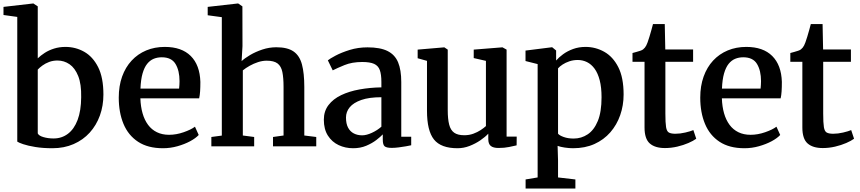

<svg xmlns="http://www.w3.org/2000/svg" viewBox="-22 -839 4930 1101"><path d="M-2 -753V-799.5L167.5 -819H169.5L194.5 -802.5V-504.5Q211 -520.5 234.5 -535.8Q258 -551 288.2 -560.5Q318.5 -570 353.5 -570Q411.5 -570 461 -542Q510.5 -514 540.8 -454Q571 -394 571 -297Q571 -232.5 550.8 -176.5Q530.5 -120.5 492.5 -78.5Q454.5 -36.5 400.2 -12.8Q346 11 278.5 11Q224 11 181 4Q138 -3 111 -12.2Q84 -21.5 77 -27V-742ZM307.5 -492Q282 -492 260 -483.8Q238 -475.5 221.2 -463.2Q204.5 -451 194.5 -440V-74Q200.5 -60.5 227 -52.8Q253.5 -45 285 -45Q332 -45 367.5 -71.8Q403 -98.5 423 -151.2Q443 -204 443.5 -281.5Q445 -356.5 426.5 -402.8Q408 -449 376.8 -470.5Q345.5 -492 307.5 -492Z M912.5 11Q826 11 769.8 -26Q713.5 -63 686.2 -128.5Q659 -194 659 -279Q659 -346 678.2 -399.8Q697.5 -453.5 732.8 -491.5Q768 -529.5 816.5 -549.8Q865 -570 923 -570Q1019.5 -570 1071.8 -518Q1124 -466 1127 -369.5Q1127 -338.5 1125.5 -315.5Q1124 -292.5 1120 -275H783Q784.5 -228 795.5 -189.5Q806.5 -151 827 -123.2Q847.5 -95.5 877.8 -80.8Q908 -66 947.5 -66Q989 -66 1031.2 -80.8Q1073.5 -95.5 1096 -112.5L1117.5 -65Q1100.5 -46.5 1068.5 -29.2Q1036.5 -12 995.8 -0.5Q955 11 912.5 11ZM783.5 -331H1005Q1006 -340 1006.8 -352Q1007.5 -364 1007.5 -373.5Q1007.5 -434 984.5 -472.2Q961.5 -510.5 905.5 -510.5Q880.5 -510.5 859.2 -501.8Q838 -493 821.8 -472.8Q805.5 -452.5 795.5 -417.8Q785.5 -383 783.5 -331Z M1250 -61.5V-740.5L1169 -751.5V-799.5L1341.5 -819H1344L1368 -802.5L1368.5 -574.5L1363.5 -488.5Q1381 -505 1412.2 -523.5Q1443.5 -542 1482.5 -555Q1521.5 -568 1562.5 -568Q1626.5 -568 1661.2 -544Q1696 -520 1709.5 -469.5Q1723 -419 1723 -340V-62L1791.5 -53.5V0H1543.5V-53.5L1604 -62V-340.5Q1604 -392.5 1597.2 -425.8Q1590.5 -459 1569.8 -475Q1549 -491 1507.5 -491Q1483 -491 1457.8 -482.8Q1432.5 -474.5 1409.8 -461.8Q1387 -449 1370.5 -435.5V-62L1435.5 -53.5V0H1190V-53.5Z M2003 11Q1958 11 1919.8 -7Q1881.5 -25 1858.2 -61.5Q1835 -98 1835 -152.5Q1835 -201.5 1861.8 -236.5Q1888.5 -271.5 1934.5 -293.5Q1980.5 -315.5 2040 -326.2Q2099.5 -337 2165 -338V-369.5Q2165 -412 2156 -437Q2147 -462 2123.2 -472.8Q2099.5 -483.5 2055 -483.5Q1997 -483.5 1953.5 -465.8Q1910 -448 1886 -435.5L1858 -493Q1868.5 -502 1902.2 -520Q1936 -538 1983.8 -552.8Q2031.5 -567.5 2085.5 -567.5Q2158 -567.5 2200.2 -546.5Q2242.5 -525.5 2260.8 -481.8Q2279 -438 2279 -368.5V-55H2336V-6Q2325 -3.5 2305.5 0Q2286 3.5 2264.2 6.2Q2242.5 9 2224.5 9Q2195 9 2184 0.2Q2173 -8.5 2173 -38.5V-68.5Q2160.5 -55 2136.2 -36.2Q2112 -17.5 2078.2 -3.2Q2044.5 11 2003 11ZM2054.5 -63Q2079.5 -63 2110.8 -77.5Q2142 -92 2165 -112.5V-281.5Q2095 -281.5 2050 -265.8Q2005 -250 1983.5 -224Q1962 -198 1962 -165Q1962 -129.5 1974 -107Q1986 -84.5 2007 -73.8Q2028 -63 2054.5 -63Z M2836.5 9.5Q2806.5 9.5 2792.2 -2.2Q2778 -14 2778 -41V-72.5Q2760.5 -53.5 2732.2 -34.2Q2704 -15 2670.5 -2Q2637 11 2601.5 11Q2506.5 11 2466.5 -39.2Q2426.5 -89.5 2426.5 -203.5V-490L2373 -505V-554.5L2525 -567.5H2526L2545.5 -554.5V-208Q2545.5 -156 2553.8 -124.2Q2562 -92.5 2582.5 -78Q2603 -63.5 2640.5 -63.5Q2668.5 -63.5 2692.2 -72.2Q2716 -81 2734.2 -93Q2752.5 -105 2764.5 -116V-490L2694.5 -506V-554.5L2857.5 -567.5H2859.5L2883 -554.5V-55.5H2941L2940.5 -5.5Q2923 -1.5 2896.8 4Q2870.5 9.5 2836.5 9.5Z M2992 242V190L3061 178.5V-471.5L2991.5 -489V-549L3142.5 -568H3144.5L3167 -549.5V-492Q3182.5 -510 3207 -528Q3231.5 -546 3264.2 -558Q3297 -570 3336 -570Q3393 -570 3443 -542Q3493 -514 3523.5 -454Q3554 -394 3554 -297Q3554 -234.5 3534.5 -178.8Q3515 -123 3477.8 -80.2Q3440.5 -37.5 3386.8 -13.2Q3333 11 3264 11Q3241.5 11 3216.5 7.2Q3191.5 3.5 3175.5 -2.5L3178 81V178.5L3277.5 190V242ZM3267.5 -44.5Q3312 -44.5 3348.2 -68.8Q3384.5 -93 3406 -145Q3427.5 -197 3427.5 -281.5Q3427.5 -338 3417 -378.5Q3406.5 -419 3387.8 -444.8Q3369 -470.5 3344.2 -482.8Q3319.5 -495 3291 -495Q3265.5 -495 3243.2 -487.5Q3221 -480 3204.2 -469Q3187.5 -458 3178 -447V-72.5Q3185.5 -62.5 3210.2 -53.5Q3235 -44.5 3267.5 -44.5Z M3791 10Q3734 10 3704 -16.5Q3674 -43 3674 -108V-484.5H3605V-535Q3615.5 -538 3627.5 -541.2Q3639.5 -544.5 3650 -548Q3660.5 -551.5 3666 -556Q3672 -561 3676.2 -566.2Q3680.5 -571.5 3684.2 -578.8Q3688 -586 3691.5 -596Q3696.5 -608.5 3702.2 -628.5Q3708 -648.5 3713.8 -668.5Q3719.5 -688.5 3722.5 -701H3790L3793 -555.5H3952.5V-484.5H3793.5V-188Q3793.5 -134.5 3797.5 -110Q3801.5 -85.5 3814 -78.8Q3826.5 -72 3851 -72Q3878 -72 3907.8 -79Q3937.5 -86 3954 -93L3970.5 -43.5Q3954.5 -31.5 3925.8 -19Q3897 -6.5 3861.8 1.8Q3826.5 10 3791 10Z M4247 11Q4160.5 11 4104.2 -26Q4048 -63 4020.8 -128.5Q3993.5 -194 3993.5 -279Q3993.5 -346 4012.8 -399.8Q4032 -453.5 4067.2 -491.5Q4102.5 -529.5 4151 -549.8Q4199.5 -570 4257.5 -570Q4354 -570 4406.2 -518Q4458.5 -466 4461.5 -369.5Q4461.5 -338.5 4460 -315.5Q4458.5 -292.5 4454.5 -275H4117.5Q4119 -228 4130 -189.5Q4141 -151 4161.5 -123.2Q4182 -95.5 4212.2 -80.8Q4242.5 -66 4282 -66Q4323.5 -66 4365.8 -80.8Q4408 -95.5 4430.5 -112.5L4452 -65Q4435 -46.5 4403 -29.2Q4371 -12 4330.2 -0.5Q4289.5 11 4247 11ZM4118 -331H4339.5Q4340.5 -340 4341.2 -352Q4342 -364 4342 -373.5Q4342 -434 4319 -472.2Q4296 -510.5 4240 -510.5Q4215 -510.5 4193.8 -501.8Q4172.5 -493 4156.2 -472.8Q4140 -452.5 4130 -417.8Q4120 -383 4118 -331Z M4696 10Q4639 10 4609 -16.5Q4579 -43 4579 -108V-484.5H4510V-535Q4520.5 -538 4532.5 -541.2Q4544.5 -544.5 4555 -548Q4565.5 -551.5 4571 -556Q4577 -561 4581.2 -566.2Q4585.5 -571.5 4589.2 -578.8Q4593 -586 4596.5 -596Q4601.5 -608.5 4607.2 -628.5Q4613 -648.5 4618.8 -668.5Q4624.5 -688.5 4627.5 -701H4695L4698 -555.5H4857.5V-484.5H4698.5V-188Q4698.5 -134.5 4702.5 -110Q4706.5 -85.5 4719 -78.8Q4731.5 -72 4756 -72Q4783 -72 4812.8 -79Q4842.5 -86 4859 -93L4875.5 -43.5Q4859.5 -31.5 4830.8 -19Q4802 -6.5 4766.8 1.8Q4731.5 10 4696 10Z"/></svg>

Font: Merriweather Light 18pt SemiBold
Style: Regular
Weight: 600
Version: Version 2.100